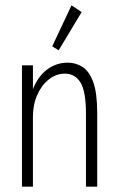

<svg xmlns="http://www.w3.org/2000/svg" viewBox="-20 -697 440 717"><path d="M62 0V-453H103V-364Q122 -412 156 -437.5Q190 -463 233 -463Q264 -463 289 -446.5Q314 -430 328.5 -389.5Q343 -349 343 -275V0H301V-273Q301 -356 280.5 -389Q260 -422 222 -422Q190 -422 163 -401Q136 -380 119.5 -343.5Q103 -307 103 -261V0ZM199 -509 175 -524 247 -677 285 -652Z"/></svg>

Font: Inconsolata Condensed Light
Style: Regular
Weight: 300
Width: 3
Monospace: yes
Designer: Raph Levien, Cyreal, Brenton Simpson
Foundry: Raph Levien, Cyreal, Google
Version: Version 3.001; ttfautohint (v1.8.2.53-6de2)